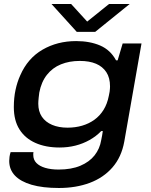

<svg xmlns="http://www.w3.org/2000/svg" viewBox="-20 -744 754 958"><path d="M274 194Q193 194 138 178Q83 162 54.5 132Q26 102 26 59Q26 50 27.5 38.5Q29 27 33 15H147Q146 20 146 23Q146 26 146 29Q146 53 161.5 69Q177 85 205.5 93.5Q234 102 272 102Q336 102 381 83Q426 64 452 31Q478 -2 485 -45Q487 -57 489.5 -68Q492 -79 493 -90H485Q460 -64 427 -45.5Q394 -27 356.5 -17.5Q319 -8 277 -8Q208 -8 156.5 -31Q105 -54 77 -98.5Q49 -143 49 -210Q49 -256 57.5 -295.5Q66 -335 81 -368Q118 -453 192 -496Q266 -539 360 -539Q428 -539 479.5 -517Q531 -495 559 -443H567L592 -527H686L600 -37Q586 40 541 91.5Q496 143 427.5 168.5Q359 194 274 194ZM317 -107Q356 -107 390 -117Q424 -127 451 -146.5Q478 -166 496.5 -195.5Q515 -225 523 -266Q526 -278 527 -286.5Q528 -295 528.5 -301.5Q529 -308 529 -313Q529 -356 510.5 -384Q492 -412 459 -426Q426 -440 378 -440Q326 -440 284 -423Q242 -406 214 -370.5Q186 -335 176 -282Q174 -267 173 -257Q172 -247 171.5 -240Q171 -233 171 -227Q171 -188 189 -161.5Q207 -135 240 -121Q273 -107 317 -107ZM627 -724 455 -585H363L237 -724H335L429 -621H396L524 -724Z"/></svg>

Font: Archivo Expanded Medium
Style: Italic
Weight: 500
Width: 7
Italic angle: -10°
Designer: Hector Gatti
Foundry: Omnibus-Type
Version: Version 2.001